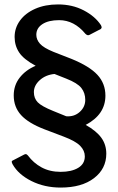

<svg xmlns="http://www.w3.org/2000/svg" viewBox="-20 -772 534 867"><path d="M460 -78Q460 -10 404.5 32.5Q349 75 254 75Q181 75 122 45.5Q63 16 37 -30Q29 -45 37 -47L89 -74Q93 -76 96 -76Q101 -76 106 -70Q131 -36 168 -16Q205 4 254 4Q303 4 333 -14Q363 -32 363 -66Q363 -92 342 -113.5Q321 -135 268 -155L181 -188Q108 -216 75 -252.5Q42 -289 42 -341Q42 -387 69 -421.5Q96 -456 141 -475Q87 -504 66.5 -535Q46 -566 46 -605Q46 -646 70.5 -679.5Q95 -713 139.5 -732.5Q184 -752 242 -752Q307 -752 358.5 -725Q410 -698 436 -658Q439 -652 439 -648Q439 -645 435 -641L385 -615Q381 -613 378 -613Q372 -613 366 -619Q315 -681 247 -681Q199 -681 171.5 -663Q144 -645 144 -615Q144 -593 160.5 -574.5Q177 -556 221 -538L303 -506Q384 -473 420 -434Q456 -395 456 -340Q456 -255 367 -208Q415 -181 437.5 -150Q460 -119 460 -78ZM365 -321Q365 -352 347.5 -374.5Q330 -397 279 -417L226 -438Q186 -434 159.5 -410Q133 -386 133 -356Q133 -328 150.5 -310Q168 -292 220 -271L279 -247Q315 -244 340 -266.5Q365 -289 365 -321Z"/></svg>

Font: Libre Franklin Medium
Style: Regular
Weight: 500
Designer: Pablo Impallari, Rodrigo Fuenzalida
Foundry: Impallari Type
Version: Version 1.002; ttfautohint (v1.5)